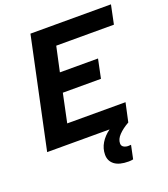

<svg xmlns="http://www.w3.org/2000/svg" viewBox="-162 -812 1001 1145"><g transform="rotate(-20 338.5 -239.5)"><path d="M166 -698H677L652 -578H286L252 -421H494L469 -301H227L189 -120H559L533 0H532Q493 22 468.5 47.5Q444 73 444 100Q444 116 456.5 123.5Q469 131 485 131Q495 131 503 130L485 216Q472 219 456 219Q397 219 367 196Q337 173 337 133Q337 94 357.5 60Q378 26 414 0H18Z"/></g></svg>

Font: Azeret Mono SemiBold
Style: Italic
Weight: 600
Italic angle: -12°
Designer: Martin Vácha
Foundry: Displaay
Version: Version 1.000; Glyphs 3.0.3, build 3074